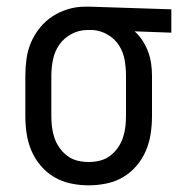

<svg xmlns="http://www.w3.org/2000/svg" viewBox="-20 -548 540 576"><path d="M246 8Q219 8 192.5 2.5Q166 -3 143 -16.5Q120 -30 102.5 -50.5Q85 -71 74.5 -95.5Q64 -120 60 -146.5Q56 -173 56 -200V-320Q56 -346 59.5 -371.5Q63 -397 73 -420.5Q83 -444 99.5 -464.5Q116 -485 137.5 -499Q159 -513 184 -520.5Q209 -528 235 -528H250L494 -520V-450L384 -454Q398 -441 408 -425.5Q418 -410 424.5 -392.5Q431 -375 433.5 -356.5Q436 -338 436 -320V-200Q436 -173 432 -146.5Q428 -120 417.5 -95.5Q407 -71 389.5 -50.5Q372 -30 349 -16.5Q326 -3 299.5 2.5Q273 8 246 8ZM246 -62Q263 -62 279.5 -66Q296 -70 309.5 -80Q323 -90 333 -104Q343 -118 348.5 -134Q354 -150 356 -166.5Q358 -183 358 -200V-320Q358 -344 354 -367.5Q350 -391 337.5 -411Q325 -431 304 -443.5Q283 -456 259 -458H242Q217 -458 194.5 -446Q172 -434 158 -414Q144 -394 139 -369.5Q134 -345 134 -320V-200Q134 -183 136 -166.5Q138 -150 143.5 -134Q149 -118 159 -104Q169 -90 182.5 -80Q196 -70 212.5 -66Q229 -62 246 -62Z"/></svg>

Font: Iosevka srxl
Style: Regular
Weight: 400
Monospace: yes
Designer: Belleve Invis
Foundry: Belleve Invis
Version: Version 33.0.1; ttfautohint (v1.8.3)